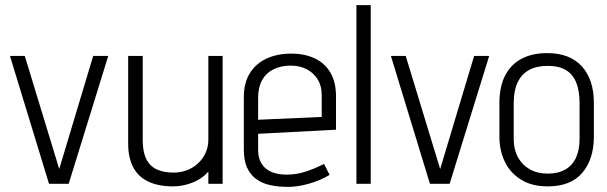

<svg xmlns="http://www.w3.org/2000/svg" viewBox="-20 -720 2377 752"><path d="M19 -501 172 0H249L404 -501H345L212 -58L77 -501Z M796 -48V0H852V-501H796V-173Q796 -146 786 -123Q776 -100 757.5 -82Q739 -64 714 -54Q689 -44 659 -44Q621 -44 594 -56.5Q567 -69 553 -97Q539 -125 539 -171V-501H482V-157Q482 -123 489.5 -96Q497 -69 511.5 -49Q526 -29 547.5 -16Q569 -3 596.5 3.5Q624 10 657 10Q682 10 708 3.5Q734 -3 757 -16Q780 -29 796 -48Z M991 -134V-196L1296 -212V-342Q1296 -398 1274.5 -435Q1253 -472 1213.5 -491Q1174 -510 1120 -510Q1067 -510 1025 -491Q983 -472 959 -434Q935 -396 935 -339V-134Q935 -92 947.5 -64Q960 -36 983 -19Q1006 -2 1038 5Q1070 12 1108 12Q1146 12 1190 -0.5Q1234 -13 1271 -35L1249 -78Q1212 -59 1176 -47.5Q1140 -36 1103 -36Q1079 -36 1058.5 -41.5Q1038 -47 1023 -58.5Q1008 -70 999.5 -88.5Q991 -107 991 -134ZM1240 -349V-262L991 -251V-338Q991 -378 1006.5 -406Q1022 -434 1051 -448.5Q1080 -463 1119 -463Q1154 -463 1181 -449Q1208 -435 1224 -409.5Q1240 -384 1240 -349Z M1376 0H1432V-700H1376Z M1511 -501 1664 0H1741L1896 -501H1837L1704 -58L1569 -501Z M2306 -185V-316Q2306 -408 2259 -460Q2212 -512 2123 -512Q2064 -512 2022 -489.5Q1980 -467 1958 -423.5Q1936 -380 1936 -316V-185Q1936 -131 1957 -87Q1978 -43 2020.5 -16.5Q2063 10 2125 10Q2216 10 2261 -43.5Q2306 -97 2306 -185ZM2250 -316V-175Q2250 -134 2236.5 -103.5Q2223 -73 2195 -56.5Q2167 -40 2125 -40Q2085 -40 2055 -57Q2025 -74 2008.5 -104.5Q1992 -135 1992 -175V-316Q1992 -364 2007 -396.5Q2022 -429 2051.5 -445.5Q2081 -462 2125 -462Q2169 -462 2196.5 -445.5Q2224 -429 2237 -396.5Q2250 -364 2250 -316Z"/></svg>

Font: Advent Pro
Style: Regular
Weight: 400
Designer: VivaRado, Andreas Kalpakidis
Foundry: VivaRado, Andreas Kalpakidis
Version: Version 3.000